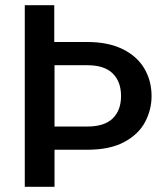

<svg xmlns="http://www.w3.org/2000/svg" viewBox="-20 -716 635 736"><path d="M561 -348Q561 -295 536 -248Q511 -201 456 -171.5Q401 -142 315 -142H189V0H75V-696H188V-555H315Q395 -555 450.5 -527.5Q506 -500 533.5 -453Q561 -406 561 -348ZM315 -231Q380 -231 412 -262Q444 -293 444 -348Q444 -403 412 -434.5Q380 -466 315 -466H189V-231Z"/></svg>

Font: A Bank Premium Med
Style: Regular
Weight: 500
Designer: Ninad Kale (Devanagari), Jonny Pinhorn (Latin), Htun Naung (Myanmar)
Foundry: Indian Type Foundry
Version: 4.004